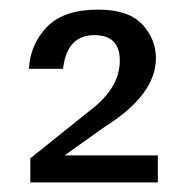

<svg xmlns="http://www.w3.org/2000/svg" viewBox="-20 -731 384 399"><path d="M308 -352H43V-402L164 -499Q229 -547 229 -605Q229 -658 176 -658Q119 -658 111 -588H40Q43 -639 77.5 -675Q112 -711 184 -711Q247 -711 275.5 -680.5Q304 -650 304 -610Q304 -534 197 -467L114 -408H308Z"/></svg>

Font: Ulagadi Sans
Style: Regular
Weight: 400
Designer: Ninad Kale (Devanagari), Jonny Pinhorn (Latin)
Foundry: Indian Type Foundry
Version: Version 3.01;March 29, 2020;FontCreator 12.0.0.2522 64-bit; 